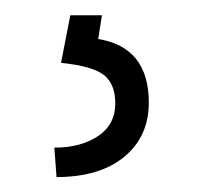

<svg xmlns="http://www.w3.org/2000/svg" viewBox="-20 -20 265 252"><path d="M113.8 0 108.9 31.2Q175.3 42 175.3 114.7Q175.3 159.2 143.1 185.8Q110.8 212.4 54.2 212.4L51.3 173.8Q85.9 173.8 108.6 158.7Q131.3 143.6 131.3 115.7Q131.3 90.8 116.9 78.9Q102.5 66.9 60.1 62.5L72.3 0Z"/></svg>

Font: MAUL Condensed Light
Style: Light
Weight: 300
Designer: MAUL
Version: Version 2.137; 2017; ttfautohint (v1.8.3)